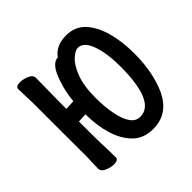

<svg xmlns="http://www.w3.org/2000/svg" viewBox="-138 -621 776 776"><g transform="rotate(-45 250.0 -233.5)"><path d="M320 25Q264 25 231 -9Q169 -72 167 -211L128 -209Q128 -102 129 -81Q131 -36 131 -1Q131 14 106 14Q89 14 68.5 5.5Q48 -3 48 -20Q48 -45 50 -83Q50 -377 49.5 -398Q49 -419 48 -441.5Q47 -464 47 -474Q47 -490 72 -490Q89 -490 109.5 -481.5Q130 -473 130 -456Q128 -338 128 -281L170 -283Q174 -331 190 -378Q214 -453 253 -453H251Q279 -492 337 -492Q388 -492 419 -458.5Q450 -425 465.5 -369.5Q481 -314 481 -244Q481 -138 445 -58Q404 25 320 25ZM317 -47Q404 -47 404 -249Q404 -324 386 -373.5Q368 -423 335 -423Q320 -423 298 -403Q276 -383 259.5 -340Q243 -297 243 -228Q243 -176 251.5 -134Q260 -92 276 -69.5Q292 -47 317 -47Z"/></g></svg>

Font: LXGW WenKai Mono Medium
Style: Regular
Weight: 500
Monospace: yes
Designer: LXGW / Fontworks Inc.
Foundry: LXGW / Fontworks Inc.
Version: Version 1.520; June 14, 2025